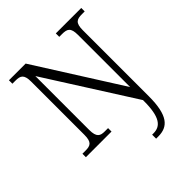

<svg xmlns="http://www.w3.org/2000/svg" viewBox="-256 -867 1260 1260"><g transform="rotate(-45 374.0 -237.0)"><path d="M455 240H475C566 240 618 187 618 8V-603C618 -672 641 -682 690 -682H714V-714H478V-682H504C551 -682 574 -672 574 -604V-120L198 -714H43V-682H72C116 -682 140 -672 140 -605V-111C140 -42 117 -32 71 -32H43V0H281V-32H250C210 -32 185 -42 185 -111V-611L573 0V9C573 157 534 203 468 203H455Z"/></g></svg>

Font: Noto Serif Lao Light
Style: Regular
Weight: 300
Designer: Monotype Design Team
Foundry: Monotype Imaging Inc.
Version: Version 2.003